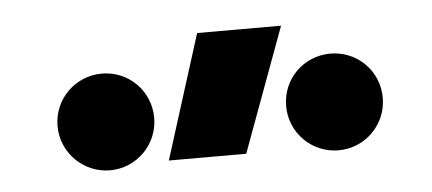

<svg xmlns="http://www.w3.org/2000/svg" viewBox="-29 -842 644 286"><g transform="rotate(-5 293.0 -699.0)"><path d="M214.4 -609.4H330.1L398.4 -794.9H272.9ZM467.8 -602.5C507.8 -602.5 540 -634.8 540 -674.8C540 -715.3 507.8 -747.1 467.8 -747.1C427.7 -747.1 395.5 -715.3 395.5 -674.8C395.5 -634.8 427.7 -602.5 467.8 -602.5ZM126 -602.5C166 -602.5 198.2 -634.8 198.2 -674.8C198.2 -715.3 166 -747.1 126 -747.1C86.4 -747.1 53.7 -715.3 53.7 -674.8C53.7 -634.8 86.4 -602.5 126 -602.5Z"/></g></svg>

Font: Cascadia Mono SemiBold
Style: Regular
Weight: 600
Monospace: yes
Designer: Aaron Bell
Foundry: Saja Typeworks
Version: Version 2404.023